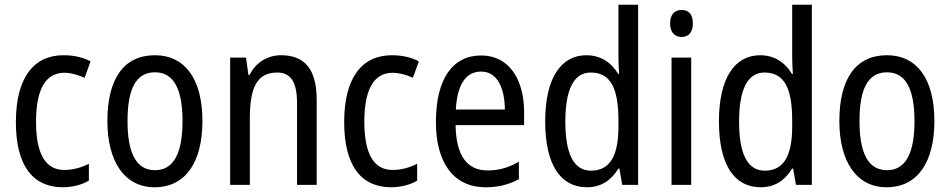

<svg xmlns="http://www.w3.org/2000/svg" viewBox="-20 -780 4008 810"><path d="M245 10C284 10 325 0 355 -18V-89C323 -73 288 -63 251 -63C172 -63 132 -131 132 -266C132 -403 172 -473 252 -473C279 -473 310 -464 337 -452L362 -521C333 -537 294 -547 248 -547C119 -547 47 -448 47 -265C47 -80 119 10 245 10Z M834 -269C834 -450 758 -547 634 -547C501 -547 433 -446 433 -269C433 -98 506 10 632 10C765 10 834 -99 834 -269ZM518 -269C518 -404 553 -475 634 -475C713 -475 750 -404 750 -269C750 -134 713 -62 634 -62C554 -62 518 -135 518 -269Z M1166 -547C1110 -547 1060 -518 1033 -464H1028L1018 -537H951V0H1034V-279C1034 -413 1065 -474 1150 -474C1208 -474 1233 -431 1233 -347V0H1316V-360C1316 -488 1265 -547 1166 -547Z M1630 10C1669 10 1710 0 1740 -18V-89C1708 -73 1673 -63 1636 -63C1557 -63 1517 -131 1517 -266C1517 -403 1557 -473 1637 -473C1664 -473 1695 -464 1722 -452L1747 -521C1718 -537 1679 -547 1633 -547C1504 -547 1432 -448 1432 -265C1432 -80 1504 10 1630 10Z M2010 -546C1888 -546 1819 -445 1819 -265C1819 -102 1887 10 2029 10C2083 10 2126 -1 2169 -24V-98C2125 -72 2084 -61 2037 -61C1949 -61 1904 -125 1902 -252H2191V-308C2191 -444 2128 -546 2010 -546ZM2010 -478C2079 -478 2109 -407 2110 -318H1903C1909 -425 1946 -478 2010 -478Z M2456 10C2517 10 2559 -20 2589 -69H2593L2605 0H2672V-760H2589V-543C2589 -523 2590 -494 2592 -468H2588C2559 -517 2513 -547 2454 -547C2345 -547 2280 -448 2280 -268C2280 -86 2344 10 2456 10ZM2473 -60C2400 -60 2365 -132 2365 -267C2365 -399 2399 -474 2472 -474C2556 -474 2589 -408 2589 -272V-246C2589 -122 2553 -60 2473 -60Z M2856 -738C2826 -738 2807 -719 2807 -681C2807 -644 2826 -624 2856 -624C2885 -624 2903 -644 2903 -681C2903 -719 2886 -738 2856 -738ZM2896 -537H2813V0H2896Z M3189 10C3250 10 3292 -20 3322 -69H3326L3338 0H3405V-760H3322V-543C3322 -523 3323 -494 3325 -468H3321C3292 -517 3246 -547 3187 -547C3078 -547 3013 -448 3013 -268C3013 -86 3077 10 3189 10ZM3206 -60C3133 -60 3098 -132 3098 -267C3098 -399 3132 -474 3205 -474C3289 -474 3322 -408 3322 -272V-246C3322 -122 3286 -60 3206 -60Z M3922 -269C3922 -450 3846 -547 3722 -547C3589 -547 3521 -446 3521 -269C3521 -98 3594 10 3720 10C3853 10 3922 -99 3922 -269ZM3606 -269C3606 -404 3641 -475 3722 -475C3801 -475 3838 -404 3838 -269C3838 -134 3801 -62 3722 -62C3642 -62 3606 -135 3606 -269Z"/></svg>

Font: Noto Sans Lao Looped Condensed
Style: Regular
Weight: 400
Width: 3
Designer: Mark Frömberg, Ben Mitchell
Foundry: The Fontpad Ltd
Version: Version 1.002